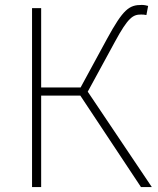

<svg xmlns="http://www.w3.org/2000/svg" viewBox="-20 -759 643 779"><path d="M110 0H147V-371H306L552 0H596L336 -387L446 -589C500 -689 520 -700 552 -700C559 -700 565 -700 574 -698L581 -735C574 -737 565 -739 555 -739C504 -739 480 -722 414 -601L307 -404H147V-726H110Z"/></svg>

Font: Noto Sans CJK HK Thin
Style: Regular
Weight: 100
Designer: Ryoko NISHIZUKA 西塚涼子 (kana, bopomofo & ideographs); Paul D. Hunt (Latin, Greek & Cyrillic); Sandoll Communications 산돌커뮤니
Foundry: Adobe
Version: Version 2.004;hotconv 1.0.118;makeotfexe 2.5.65603